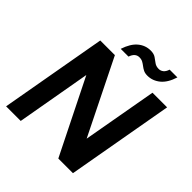

<svg xmlns="http://www.w3.org/2000/svg" viewBox="-232 -1032 1188 1188"><g transform="rotate(45 361.5 -438.5)"><path d="M14 0 138 -700H266L508 -211L595 -700H723L599 0H471L228 -488L142 0ZM498 -752Q477 -752 463 -759Q449 -766 437.5 -775Q426 -784 413.5 -791Q401 -798 383 -798Q347 -798 332 -753H264Q285 -817 321 -847Q357 -877 403 -877Q431 -877 447.5 -865.5Q464 -854 479.5 -842.5Q495 -831 518 -831Q535 -831 548.5 -842Q562 -853 569 -876H637Q617 -812 580 -782Q543 -752 498 -752Z"/></g></svg>

Font: Rethink Sans
Style: Bold Italic
Weight: 700
Italic angle: -10°
Designer: The Rethink Sans project authors (Hans Thiessen). DM Sans designed by Colophon Foundry.
Foundry: Rethink Communications LLC
Version: Version 1.001